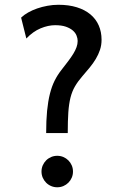

<svg xmlns="http://www.w3.org/2000/svg" viewBox="-20 -772 553 804"><path d="M153.8 -53.7Q153.8 -67.4 158.9 -79.3Q164.1 -91.3 173.1 -100.3Q182.1 -109.4 194.1 -114.5Q206.1 -119.6 219.7 -119.6Q233.4 -119.6 245.4 -114.5Q257.3 -109.4 266.4 -100.3Q275.4 -91.3 280.5 -79.3Q285.6 -67.4 285.6 -53.7Q285.6 -40 280.5 -28.1Q275.4 -16.1 266.4 -7.1Q257.3 2 245.4 7.1Q233.4 12.2 219.7 12.2Q206.1 12.2 194.1 7.1Q182.1 2 173.1 -7.1Q164.1 -16.1 158.9 -28.1Q153.8 -40 153.8 -53.7ZM224.6 -752Q268.1 -752 301.8 -741.5Q335.4 -731 358.4 -711.9Q381.3 -692.9 393.3 -665.8Q405.3 -638.7 405.3 -605.5Q405.3 -583 398.7 -563.2Q392.1 -543.5 381.1 -525.1Q370.1 -506.8 355.5 -489Q340.8 -471.2 324.7 -452.6Q305.7 -430.7 293.7 -409.9Q281.7 -389.2 275.1 -363Q268.6 -336.9 266.1 -301.5Q263.7 -266.1 263.7 -214.8H173.3Q173.3 -268.1 177.2 -308.1Q181.2 -348.1 189 -379.2Q196.8 -410.2 208.7 -434.1Q220.7 -458 236.8 -478.5Q252.9 -499 265.6 -515.9Q278.3 -532.7 287.1 -547.1Q295.9 -561.5 300.5 -574.5Q305.2 -587.4 305.2 -600.6Q305.2 -611.3 300.5 -623Q295.9 -634.8 284.9 -644.3Q273.9 -653.8 255.9 -660.2Q237.8 -666.5 210.9 -666.5Q181.6 -666.5 149.9 -653.3Q118.2 -640.1 90.3 -610.8L68.4 -698.2Q80.6 -710 97.9 -719.7Q115.2 -729.5 135.7 -736.6Q156.2 -743.7 179 -747.8Q201.7 -752 224.6 -752Z"/></svg>

Font: Andika
Style: Regular
Weight: 400
Designer: Victor Gaultney, Annie Olsen, Julie Remington, Don Collingsworth, Eric Hays
Foundry: SIL International
Version: Version 1.001